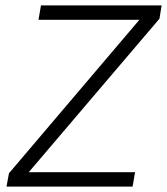

<svg xmlns="http://www.w3.org/2000/svg" viewBox="-20 -688 616 708"><path d="M4 0 13 -49 494 -615H122L131 -668H576L568 -619L86 -53H478L469 0Z"/></svg>

Font: Gantari Light
Style: Italic
Weight: 300
Italic angle: -10°
Version: Version 1.000